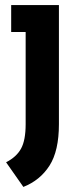

<svg xmlns="http://www.w3.org/2000/svg" viewBox="-20 -492 310 756"><path d="M81 -3V-366H24V-472H212V-3Q212 102 175 160Q138 218 72 244L4 147Q45 126 63 93Q81 60 81 -3Z"/></svg>

Font: Madhuban SemiBold
Style: Regular
Weight: 600
Designer: jaikishan Patel
Foundry: MagicType
Version: Version 1.000